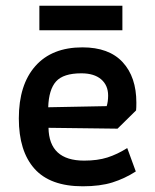

<svg xmlns="http://www.w3.org/2000/svg" viewBox="-20 -646 543 673"><path d="M118 -626H409V-540H118ZM46 -231Q46 -349 104 -414.5Q162 -480 269 -480Q362 -480 410 -428Q458 -376 458 -286Q458 -268 457 -259L392 -195L150 -198Q152 -83 275 -83Q322 -83 356.5 -94Q391 -105 426 -127L456 -45Q417 -20 374 -6.5Q331 7 270 7Q156 7 101 -54.5Q46 -116 46 -231ZM354 -274Q359 -290 359 -311Q359 -347 334.5 -368Q310 -389 265 -389Q202 -389 176.5 -360.5Q151 -332 149 -270Z"/></svg>

Font: Athiti SemiBold
Style: Regular
Weight: 600
Designer: CadsonDemak Team
Foundry: CadsonDemak
Version: Version 1.033